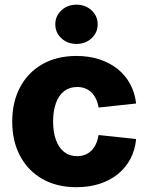

<svg xmlns="http://www.w3.org/2000/svg" viewBox="-20 -781 626 812"><path d="M303.7 10.7Q220.2 10.7 159.2 -24.2Q98.1 -59.1 64.9 -121.6Q31.7 -184.1 31.7 -266.6Q31.7 -349.6 64.9 -412.1Q98.1 -474.6 159.2 -509.5Q220.2 -544.4 303.7 -544.4Q356.4 -544.4 400.4 -530Q444.3 -515.6 477.3 -489.3Q510.3 -462.9 530.3 -426Q550.3 -389.2 555.7 -343.3L397 -326.2Q393.6 -346.7 386 -362.5Q378.4 -378.4 366.9 -389.9Q355.5 -401.4 340.1 -407.2Q324.7 -413.1 306.2 -413.1Q273.9 -413.1 251.2 -395.5Q228.5 -377.9 216.6 -345.2Q204.6 -312.5 204.6 -267.1Q204.6 -222.2 216.6 -189.2Q228.5 -156.2 251.2 -138.4Q273.9 -120.6 306.2 -120.6Q324.7 -120.6 340.1 -126.7Q355.5 -132.8 366.9 -144.3Q378.4 -155.8 386 -172.6Q393.6 -189.5 397 -210L555.7 -192.9Q551.3 -146.5 531.5 -109.1Q511.7 -71.8 478.8 -44.9Q445.8 -18.1 401.4 -3.7Q356.9 10.7 303.7 10.7ZM303.7 -595.2Q265.6 -595.2 239.7 -619.1Q213.9 -643.1 213.9 -678.2Q213.9 -713.4 239.7 -737.3Q265.6 -761.2 303.2 -761.2Q341.3 -761.2 367.2 -737.3Q393.1 -713.4 393.1 -678.2Q393.1 -643.1 367.2 -619.1Q341.3 -595.2 303.7 -595.2Z"/></svg>

Font: Inter 20pt ExtraBold
Style: Regular
Weight: 800
Version: Version 4.001;git-66647c0bb